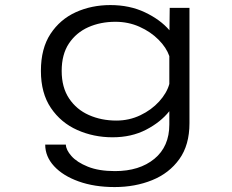

<svg xmlns="http://www.w3.org/2000/svg" viewBox="-20 -531 915 758"><path d="M424.5 11Q349.5 11 285 -17.8Q220.5 -46.5 181 -104.8Q141.5 -163 141.5 -251Q141.5 -339.5 179.2 -397Q217 -454.5 279.2 -482.8Q341.5 -511 415.5 -511Q492 -511 552.5 -482.2Q613 -453.5 649 -411.5L650 -500H728V-44.5Q728 41.5 688 97.2Q648 153 580.8 180.2Q513.5 207.5 432.5 207.5Q352.5 207.5 290.5 185.2Q228.5 163 193.5 125Q158.5 87 158.5 40H240Q240.5 60.5 262 85Q283.5 109.5 326.8 127Q370 144.5 434 144.5Q530.5 144.5 589.5 96Q648.5 47.5 648.5 -39.5V-92Q614 -48.5 556.5 -18.8Q499 11 424.5 11ZM223.5 -251Q223.5 -186 252.8 -142.2Q282 -98.5 331 -76.8Q380 -55 439.5 -55Q490 -55 534 -76Q578 -97 608.2 -130.2Q638.5 -163.5 648.5 -199.5V-309.5Q637 -343 606 -374.2Q575 -405.5 531 -425.2Q487 -445 435.5 -445Q377 -445 329 -423.8Q281 -402.5 252.2 -359.5Q223.5 -316.5 223.5 -251Z"/></svg>

Font: Trispace SemiExpanded Light
Style: Regular
Weight: 300
Width: 6
Designer: Tyler Finck
Foundry: Etcetera Type Company
Version: Version 1.210; ttfautohint (v1.8.3)